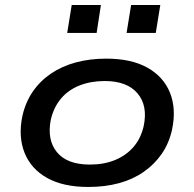

<svg xmlns="http://www.w3.org/2000/svg" viewBox="-20 -734 772 763"><path d="M331 9Q231 9 167 -27Q103 -63 77.5 -127Q52 -191 69 -273Q81 -327 110 -369.5Q139 -412 182.5 -441.5Q226 -471 281.5 -486Q337 -501 402 -501Q502 -501 566 -465Q630 -429 655.5 -365.5Q681 -302 664 -220Q652 -165 623 -123Q594 -81 551 -51Q508 -21 452.5 -6Q397 9 331 9ZM337 -80Q393 -80 437 -98Q481 -116 510.5 -150Q540 -184 551 -233Q568 -314 526.5 -363Q485 -412 396 -412Q341 -412 296.5 -394.5Q252 -377 223 -343Q194 -309 182 -259Q166 -178 206.5 -129Q247 -80 337 -80ZM483 -603 501 -714H617L599 -603ZM247 -603 265 -714H381L364 -603Z"/></svg>

Font: Nunito Sans 10pt Expanded SemiBold
Style: Italic
Weight: 600
Width: 7
Italic angle: -9°
Designer: Vernon Adams
Foundry: Vernon Adams
Version: Version 3.101;gftools[0.9.27]